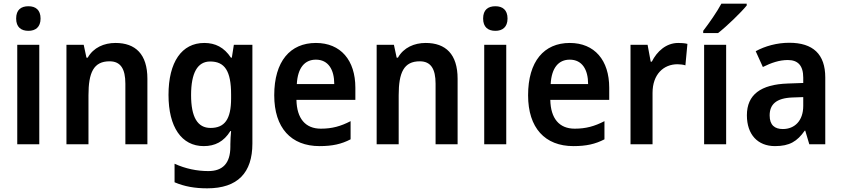

<svg xmlns="http://www.w3.org/2000/svg" viewBox="-20 -786 4587 1046"><path d="M135 -752C95 -752 68 -733 68 -685C68 -638 95 -618 135 -618C173 -618 201 -638 201 -685C201 -732 174 -752 135 -752ZM194 -542H74V0H194Z M609 -552C547 -552 489 -527 458 -472H451L436 -542H342V0H462V-267C462 -391 490 -452 577 -452C637 -452 663 -411 663 -330V0H783V-357C783 -491 718 -552 609 -552Z M1093 -552C970 -552 898 -448 898 -269C898 -94 969 10 1090 10C1151 10 1199 -14 1235 -72H1239C1237 -52 1235 -22 1235 0V13C1235 104 1193 146 1115 146C1053 146 990 133 931 106V207C985 230 1041 240 1109 240C1275 240 1355 155 1355 -4V-542H1254L1243 -472H1238C1201 -528 1153 -552 1093 -552ZM1125 -451C1204 -451 1239 -400 1239 -271V-250C1239 -135 1203 -89 1127 -89C1056 -89 1021 -148 1021 -268C1021 -389 1056 -451 1125 -451Z M1701 -552C1561 -552 1474 -452 1474 -267C1474 -89 1566 10 1721 10C1791 10 1840 -1 1890 -27V-126C1836 -98 1789 -85 1728 -85C1644 -85 1597 -140 1595 -242H1916V-308C1916 -458 1836 -552 1701 -552ZM1701 -461C1769 -461 1801 -406 1801 -328H1597C1602 -418 1641 -461 1701 -461Z M2299 -552C2237 -552 2179 -527 2148 -472H2141L2126 -542H2032V0H2152V-267C2152 -391 2180 -452 2267 -452C2327 -452 2353 -411 2353 -330V0H2473V-357C2473 -491 2408 -552 2299 -552Z M2679 -752C2639 -752 2612 -733 2612 -685C2612 -638 2639 -618 2679 -618C2717 -618 2745 -638 2745 -685C2745 -732 2718 -752 2679 -752ZM2738 -542H2618V0H2738Z M3084 -552C2944 -552 2857 -452 2857 -267C2857 -89 2949 10 3104 10C3174 10 3223 -1 3273 -27V-126C3219 -98 3172 -85 3111 -85C3027 -85 2980 -140 2978 -242H3299V-308C3299 -458 3219 -552 3084 -552ZM3084 -461C3152 -461 3184 -406 3184 -328H2980C2985 -418 3024 -461 3084 -461Z M3675 -552C3609 -552 3559 -506 3531 -450H3525L3508 -542H3415V0H3535V-280C3535 -381 3595 -436 3671 -436C3683 -436 3703 -434 3714 -430L3725 -547C3710 -551 3690 -552 3675 -552Z M4048 -756V-766H3910C3886 -721 3844 -661 3811 -618V-606H3892C3940 -643 4018 -719 4048 -756ZM3936 0V-542H3816V0Z M4280 -553C4213 -553 4148 -535 4097 -507L4136 -421C4182 -444 4226 -459 4272 -459C4327 -459 4356 -429 4356 -363V-334L4272 -331C4124 -326 4049 -270 4049 -158C4049 -53 4108 10 4202 10C4282 10 4323 -16 4364 -74H4367L4389 0H4476V-364C4476 -491 4409 -553 4280 -553ZM4299 -255 4356 -257V-209C4356 -128 4309 -83 4245 -83C4201 -83 4173 -104 4173 -157C4173 -216 4207 -252 4299 -255Z"/></svg>

Font: Noto Sans Gujarati UI SemiCondensed SemiBold
Style: Regular
Weight: 600
Width: 4
Designer: Jelle Bosma - Monotype Design Team, Universal Thirst
Foundry: Monotype Imaging Inc.
Version: Version 2.106